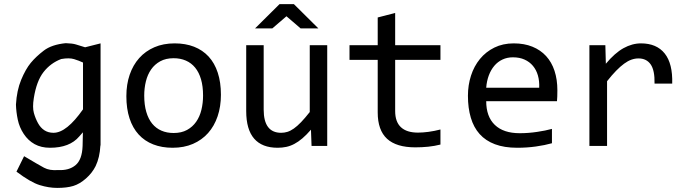

<svg xmlns="http://www.w3.org/2000/svg" viewBox="-20 -710 3339 934"><path d="M144.5 -232.9Q137.2 -187.5 144.8 -160.6Q152.3 -133.8 164.8 -111.1Q177.2 -88.4 196 -76.2Q214.8 -64 240.2 -64Q272.5 -64 308.3 -92.8Q344.2 -121.6 383.8 -178.2V-405.8Q364.3 -415 340.3 -422.4Q316.4 -429.7 277.8 -422.9Q226.1 -403.3 191.9 -359.6Q157.7 -315.9 144.5 -232.9ZM469.2 -3.4Q469.2 -2.4 468.3 -1.5Q465.3 55.7 445.3 97.7Q428.7 131.3 398.2 158.2Q367.7 185.1 336.4 194.6Q305.2 204.1 258.3 204.1Q217.3 204.1 173.1 190.4Q128.9 176.8 60.1 125L97.2 49.8Q167 91.3 194.3 106Q221.7 120.6 263.2 117.2Q315.4 120.1 347.4 93.5Q379.4 66.9 381.8 0L383.3 -66.4Q374.5 -57.1 365.2 -45.9Q318.8 8.8 223.1 8.8Q180.2 8.8 148.4 -8.8Q116.7 -26.4 95.5 -58.6Q74.2 -90.8 66.4 -128.2Q58.6 -165.5 57.6 -201.2Q61.5 -270 83 -321.8Q104.5 -373.5 129.6 -404.1Q154.8 -434.6 193.1 -463.9Q231.4 -493.2 299.8 -500Q332.5 -499 349.6 -493.7Q366.7 -488.3 394 -480L469.2 -499Z M1054.7 -249Q1054.7 -191.9 1038.6 -144.3Q1022.5 -96.7 992.2 -62.7Q961.9 -28.8 918.5 -10Q875 8.8 819.8 8.8Q767.1 8.8 725.3 -7.6Q683.6 -23.9 654.5 -55.7Q625.5 -87.4 610.1 -134.3Q594.7 -181.2 594.7 -242.2Q594.7 -299.3 610.8 -346.4Q627 -393.6 657.2 -427.5Q687.5 -461.4 731 -480.2Q774.4 -499 829.6 -499Q882.3 -499 924.1 -482.7Q965.8 -466.3 994.9 -434.8Q1023.9 -403.3 1039.3 -356.4Q1054.7 -309.6 1054.7 -249ZM967.8 -245.1Q967.8 -290.5 957.8 -324.5Q947.8 -358.4 929.2 -381.1Q910.6 -403.8 884 -415.3Q857.4 -426.8 824.7 -426.8Q786.6 -426.8 759.5 -411.9Q732.4 -397 715.1 -372.1Q697.8 -347.2 689.7 -314.2Q681.6 -281.2 681.6 -245.1Q681.6 -199.7 691.7 -165.5Q701.7 -131.3 720.2 -108.6Q738.8 -85.9 765.1 -74.5Q791.5 -63 824.7 -63Q862.8 -63 889.9 -77.9Q917 -92.8 934.3 -117.7Q951.7 -142.6 959.7 -175.5Q967.8 -208.5 967.8 -245.1Z M1571.8 0H1495.6L1492.7 -79.1Q1470.7 -53.7 1450.9 -36.9Q1431.2 -20 1411.6 -9.8Q1392.1 0.5 1372.3 4.6Q1352.5 8.8 1330.6 8.8Q1254.9 8.8 1216.3 -35.6Q1177.7 -80.1 1177.7 -169.9V-490.2H1262.7V-176.8Q1262.7 -64 1347.7 -64Q1363.3 -64 1378.2 -68.6Q1393.1 -73.2 1409.4 -84.7Q1425.8 -96.2 1444.6 -115.7Q1463.4 -135.3 1486.8 -165V-490.2H1571.8ZM1409.7 -689.9 1528.8 -571.8H1442.4L1373.5 -630.9L1304.7 -571.8H1220.7L1339.8 -689.9ZM1099.6 -490.2Z M2122.6 -6.8Q2093.8 0.5 2063 3.7Q2032.2 6.8 2000.5 6.8Q1908.2 6.8 1862.8 -34.9Q1817.4 -76.7 1817.4 -163.1V-418.9H1680.2V-490.2H1817.4V-625L1902.3 -647V-490.2H2122.6V-418.9H1902.3V-169.9Q1902.3 -117.2 1930.4 -91.1Q1958.5 -64.9 2013.2 -64.9Q2036.6 -64.9 2064.5 -68.6Q2092.3 -72.3 2122.6 -80.1Z M2691.4 -271Q2691.4 -252.9 2690.9 -240.7Q2690.4 -228.5 2689.5 -217.8H2345.2Q2345.2 -142.6 2387.2 -102.3Q2429.2 -62 2508.3 -62Q2529.8 -62 2551.3 -63.7Q2572.8 -65.4 2592.8 -68.4Q2612.8 -71.3 2631.1 -75Q2649.4 -78.6 2665 -83V-13.2Q2630.4 -3.4 2586.7 2.7Q2543 8.8 2496.1 8.8Q2433.1 8.8 2387.7 -8.3Q2342.3 -25.4 2313.2 -57.9Q2284.2 -90.3 2270.3 -137.5Q2256.3 -184.6 2256.3 -244.1Q2256.3 -295.9 2271.2 -342Q2286.1 -388.2 2314.7 -423.1Q2343.3 -458 2384.8 -478.5Q2426.3 -499 2479 -499Q2530.3 -499 2569.8 -482.9Q2609.4 -466.8 2636.5 -437.3Q2663.6 -407.7 2677.5 -365.5Q2691.4 -323.2 2691.4 -271ZM2603 -283.2Q2604.5 -315.9 2596.7 -343Q2588.9 -370.1 2572.5 -389.6Q2556.2 -409.2 2531.7 -420.2Q2507.3 -431.2 2475.1 -431.2Q2447.3 -431.2 2424.3 -420.4Q2401.4 -409.7 2384.8 -390.1Q2368.2 -370.6 2357.9 -343.3Q2347.7 -315.9 2345.2 -283.2Z M2847.2 -490.2H2924.8L2927.2 -399.9Q2970.7 -452.1 3012.9 -475.6Q3055.2 -499 3098.1 -499Q3174.3 -499 3213.6 -449.7Q3252.9 -400.4 3250 -303.2H3164.1Q3165.5 -367.7 3145.3 -396.7Q3125 -425.8 3085.9 -425.8Q3068.8 -425.8 3051.5 -419.7Q3034.2 -413.6 3015.9 -400.1Q2997.6 -386.7 2977.1 -365.7Q2956.5 -344.7 2933.1 -314.9V0H2847.2Z"/></svg>

Font: Code New Roman
Style: Regular
Weight: 400
Monospace: yes
Designer: Sam Radian
Foundry: Code New Roman
Version: Version 2.00 November 29, 2014